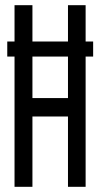

<svg xmlns="http://www.w3.org/2000/svg" viewBox="-20 -720 387 740"><path d="M8 -502V-560H36V-700H105V-560H242V-700H310V-560H339V-502H310V0H242V-271H105V0H36V-502ZM105 -342H242V-502H105Z"/></svg>

Font: Georama ExtraCondensed
Style: Regular
Weight: 400
Width: 2
Designer: Jean-Baptiste Levee
Foundry: Production Type
Version: Version 1.000